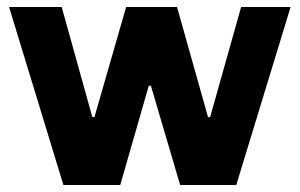

<svg xmlns="http://www.w3.org/2000/svg" viewBox="-20 -531 860 551"><path d="M157 -511 245 -195H251L342 -511H488L577 -195H583L672 -511H814L658 0H497L413 -285H407L325 0H162L6 -511Z"/></svg>

Font: Chivo
Style: Bold
Weight: 700
Designer: Hector Gatti
Foundry: Omnibus-Type
Version: Version 1.007;PS 001.007;hotconv 1.0.88;makeotf.lib2.5.64775